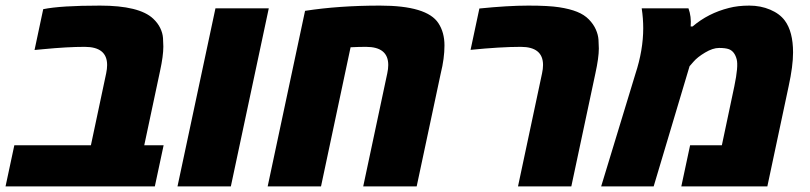

<svg xmlns="http://www.w3.org/2000/svg" viewBox="-48 -662 2878 682"><path d="M496.1 -595.7Q512.7 -580.1 521.2 -562.3Q529.8 -544.4 531 -526.9Q532.2 -509.3 532.2 -496.6Q532.2 -463.4 520.5 -409.7L464.4 -146H533.2L502 0H-28.3L2.9 -146H274.9L329.1 -401.4Q332.5 -417.5 332.5 -431.2Q332.5 -495.6 252.9 -495.6Q191.9 -495.6 105.5 -487.3L74.7 -484.4L105.5 -629.4Q167.5 -642.1 307.1 -642.1Q446.8 -642.1 496.1 -595.7Z M772 0H582.5L717.3 -632.3H906.7Z M1301.8 -642.1Q1468.8 -642.1 1509.3 -579.6Q1530.8 -546.9 1530.8 -500.7Q1530.8 -454.6 1517.6 -401.4L1432.1 0H1242.2L1327.6 -401.4Q1331.1 -417.5 1331.1 -431.2Q1331.1 -495.6 1252 -495.6Q1226.6 -495.6 1197.3 -494.1L1092.3 0H902.8L1035.6 -623.5Q1155.8 -642.1 1301.8 -642.1Z M1654.8 -631.8Q1756.3 -642.1 1828.6 -642.1Q1900.9 -642.1 1938.5 -636.2Q1976.1 -630.4 2001.7 -620.1Q2027.3 -609.9 2043.7 -593Q2060.1 -576.2 2068.4 -557.4Q2076.7 -538.6 2077.9 -520.8Q2079.1 -502.9 2079.1 -489.7Q2079.1 -457 2066.9 -401.4L1981.4 0H1792L1877.4 -401.4Q1880.9 -417.5 1880.9 -431.2Q1880.9 -495.6 1801.8 -495.6Q1730 -495.6 1623.5 -484.9Z M2397.5 -632.3Q2408.2 -603.5 2405.3 -567.9H2412.1Q2467.3 -615.2 2541.5 -633.8Q2573.2 -642.1 2613.5 -642.1Q2653.8 -642.1 2687.7 -627.7Q2721.7 -613.3 2739.7 -588.9Q2769 -549.3 2769 -475.6Q2769 -427.2 2753.4 -356L2677.7 0H2372.1L2403.3 -146H2516.1L2560.5 -356Q2575.2 -426.8 2568.8 -451.2Q2561.5 -479.5 2541 -487.3Q2528.8 -491.7 2506.3 -491.7Q2483.9 -491.7 2456.5 -475.3Q2429.2 -459 2415.5 -442.9L2401.4 -426.8L2273.9 0H2087.4L2209 -399.4Q2236.8 -483.9 2236.8 -562Q2236.8 -596.7 2231.4 -632.3Z"/></svg>

Font: Open Sans Hebrew Extra Bold
Style: Italic
Weight: 800
Italic angle: -12°
Foundry: Ascender Corporation, Yanek Iontef
Version: Version 2.001;PS 002.001;hotconv 1.0.70;makeotf.lib2.5.58329